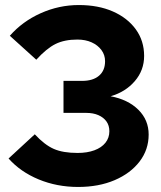

<svg xmlns="http://www.w3.org/2000/svg" viewBox="-20 -731 640 762"><path d="M290 11Q206 11 133.5 -19Q61 -49 14 -102L118 -198Q157 -156 193.5 -140Q230 -124 288 -124Q326 -124 354.5 -134.5Q383 -145 398.5 -164.5Q414 -184 414 -210Q414 -233 402.5 -249Q391 -265 370.5 -274Q350 -283 322 -283H232V-410H306Q349 -410 373 -430.5Q397 -451 397 -488Q397 -513 382.5 -532.5Q368 -552 343.5 -563Q319 -574 287 -574Q236 -574 200.5 -556.5Q165 -539 124 -494L19 -589Q69 -646 141.5 -678.5Q214 -711 293 -711Q370 -711 428 -685.5Q486 -660 519 -614.5Q552 -569 552 -509Q552 -452 515 -409Q478 -366 419 -349Q488 -336 529 -295.5Q570 -255 570 -197Q570 -137 534 -90Q498 -43 435 -16Q372 11 290 11Z"/></svg>

Font: Red Hat Mono VF Light
Style: Regular
Weight: 300
Monospace: yes
Designer: Pentagram, MCKL
Foundry: Pentagram, MCKL
Version: Version 1.023